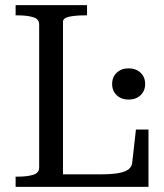

<svg xmlns="http://www.w3.org/2000/svg" viewBox="-20 -730 641 750"><path d="M320 -710H41V-670H50Q85 -670 109 -663Q133 -656 133 -634V-76Q133 -54 109 -47Q85 -40 50 -40H41V0H560V-224H511L497 -99Q496 -79 482 -68.5Q468 -58 441 -53.5Q414 -49 372 -49H226V-645Q226 -660 251.5 -665Q277 -670 310 -670H320ZM482 -341Q454 -341 436 -358Q418 -375 418 -402Q418 -429 436 -446Q454 -463 482 -463Q511 -463 529 -446Q547 -429 547 -402Q547 -375 529 -358Q511 -341 482 -341Z"/></svg>

Font: Roboto Serif 72pt
Style: Regular
Weight: 400
Designer: Greg Gazdowicz
Foundry: Commercial Type
Version: Version 1.008